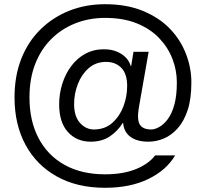

<svg xmlns="http://www.w3.org/2000/svg" viewBox="-20 -738 977 912"><path d="M479 154Q346 154 249.5 100Q153 46 101 -50.5Q49 -147 49 -275Q49 -377 81 -458.5Q113 -540 172 -598Q231 -656 309 -687Q387 -718 479 -718Q581 -718 658 -686.5Q735 -655 786 -602.5Q837 -550 863 -483Q889 -416 889 -347Q889 -269 871.5 -215.5Q854 -162 824 -128.5Q794 -95 758 -80Q722 -65 685 -65Q630 -65 599 -88.5Q568 -112 565 -154H563Q539 -115 501.5 -90Q464 -65 411 -65Q344 -65 302.5 -111Q261 -157 261 -242Q261 -293 276 -340.5Q291 -388 319 -425Q347 -462 386 -483Q425 -504 474 -504Q521 -504 556 -482Q591 -460 601 -424H603L614 -492H686L639 -224Q630 -167 645 -145Q660 -123 698 -123Q715 -123 736 -134.5Q757 -146 776.5 -171.5Q796 -197 808 -240Q820 -283 820 -347Q820 -404 799 -458.5Q778 -513 736 -557Q694 -601 630 -627Q566 -653 479 -653Q403 -653 337.5 -627Q272 -601 223 -552Q174 -503 147 -433.5Q120 -364 120 -275Q120 -164 163 -82Q206 0 286.5 45Q367 90 479 90Q564 90 625 65.5Q686 41 717 0H812Q771 70 685 112Q599 154 479 154ZM426 -123Q478 -123 513 -154Q548 -185 566 -232Q584 -279 584 -330Q584 -387 556.5 -415.5Q529 -444 484 -444Q435 -444 401 -414Q367 -384 349.5 -338Q332 -292 332 -244Q332 -185 360 -154Q388 -123 426 -123Z"/></svg>

Font: Muli Medium
Style: Regular
Weight: 500
Designer: Vernon Adams
Foundry: Vernon Adams
Version: Version 2.100; ttfautohint (v1.8.1.43-b0c9)